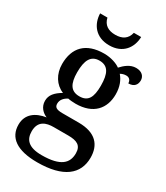

<svg xmlns="http://www.w3.org/2000/svg" viewBox="-238 -846 1020 1183"><g transform="rotate(30 272.0 -254.5)"><path d="M256 -606C354 -606 400 -674 402 -749H350C339 -701 305 -681 256 -681C207 -681 173 -701 162 -749H110C112 -674 158 -606 256 -606ZM232 240C418 240 504 168 504 51C504 -38 455 -100 332 -100H217C171 -100 159 -112 159 -136C159 -164 179 -184 203 -196C215 -193 241 -191 257 -191C383 -191 443 -264 443 -364C443 -419 426 -458 401 -487C413 -494 426 -498 442 -498C466 -498 476 -480 476 -462C518 -462 534 -487 534 -516C534 -544 514 -569 471 -569C429 -569 396 -540 372 -514C350 -531 305 -547 257 -547C126 -547 63 -477 63 -362C63 -291 99 -233 157 -210C110 -182 85 -154 85 -113C85 -69 115 -41 145 -29C73 -18 17 20 17 96C17 188 88 240 232 240ZM254 -242C193 -242 169 -283 169 -364C169 -449 192 -495 253 -495C315 -495 337 -451 337 -365C337 -282 316 -242 254 -242ZM234 188C139 188 108 149 108 91C108 16 161 1 213 1H316C378 1 412 17 412 73C412 142 370 188 234 188Z"/></g></svg>

Font: Noto Serif Tamil Medium
Style: Italic
Weight: 500
Italic angle: -12°
Designer: Indian Type Foundry, Tom Grace, and the Monotype Design Team
Foundry: Monotype Imaging Inc.
Version: Version 2.003